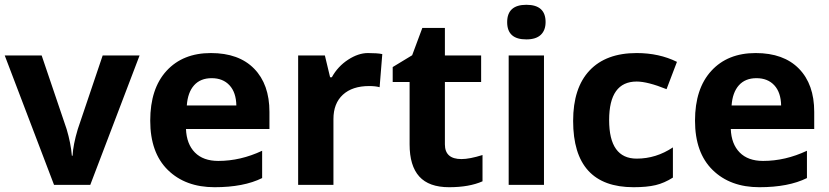

<svg xmlns="http://www.w3.org/2000/svg" viewBox="-20 -780 3498 810"><path d="M208 0 0 -545.9H155.8L261.2 -234.9Q278.8 -175.8 283.2 -123H286.1Q288.6 -169.9 308.1 -234.9L413.1 -545.9H568.8L360.8 0Z M1116.7 -308.1V-235.8H764.6Q767.1 -172.4 802.2 -136.7Q837.4 -101.1 900.9 -101.1Q994.6 -101.1 1085.9 -144V-28.8Q1008.3 9.8 885.3 9.8Q762.2 9.8 688 -63Q613.8 -135.7 613.8 -271Q613.8 -406.2 682.6 -481.2Q751.5 -556.2 869.6 -556.2Q987.8 -556.2 1052.2 -490.2Q1116.7 -424.3 1116.7 -308.1ZM768.1 -335H977.1Q976.1 -390.1 948.2 -420.2Q920.4 -450.2 873 -450.2Q825.7 -450.2 798.8 -420.2Q772 -390.1 768.1 -335Z M1592.8 -551.8 1581.5 -412.1Q1563.5 -417 1537.6 -417Q1466.3 -417 1426.5 -380.4Q1386.7 -343.8 1386.7 -277.8V0H1237.8V-545.9H1350.6L1372.6 -454.1H1379.9Q1405.3 -500 1448.5 -528.1Q1491.7 -556.2 1532.2 -556.2Q1572.8 -556.2 1592.8 -551.8Z M1856.9 -170.9Q1856.9 -108.9 1926.8 -108.9Q1960.9 -108.9 2015.6 -126V-15.1Q1959.5 9.8 1874.5 9.8Q1789.6 9.8 1748.8 -35.4Q1708 -80.6 1708 -170.9V-434.1H1636.7V-497.1L1718.8 -546.9L1761.7 -662.1H1856.9V-545.9H2009.8V-434.1H1856.9Z M2274.9 0H2126V-545.9H2274.9ZM2200.7 -613.8Q2119.6 -613.3 2119.6 -686.5Q2119.6 -759.8 2200.7 -759.8Q2281.7 -759.8 2281.7 -687Q2281.7 -652.3 2261.5 -633.1Q2241.2 -613.8 2200.7 -613.8Z M2666 -110.8Q2748 -110.8 2818.8 -158.2V-30.8Q2782.7 -7.8 2745.8 1Q2709 9.8 2652.8 9.8Q2397.9 9.8 2397.9 -270Q2397.9 -409.2 2467.3 -482.7Q2536.6 -556.2 2666 -556.2Q2760.7 -556.2 2835.9 -519L2792 -403.8Q2711.9 -436 2666 -436Q2549.8 -436 2549.8 -273.4Q2549.8 -110.8 2666 -110.8Z M3415 -308.1V-235.8H3063Q3065.4 -172.4 3100.6 -136.7Q3135.7 -101.1 3199.2 -101.1Q3293 -101.1 3384.3 -144V-28.8Q3306.6 9.8 3183.6 9.8Q3060.5 9.8 2986.3 -63Q2912.1 -135.7 2912.1 -271Q2912.1 -406.2 2981 -481.2Q3049.8 -556.2 3168 -556.2Q3286.1 -556.2 3350.6 -490.2Q3415 -424.3 3415 -308.1ZM3066.4 -335H3275.4Q3274.4 -390.1 3246.6 -420.2Q3218.8 -450.2 3171.4 -450.2Q3124 -450.2 3097.2 -420.2Q3070.3 -390.1 3066.4 -335Z"/></svg>

Font: OpenSans-Bold
Style: Bold
Weight: 700
Foundry: Ascender Corporation
Version: Version 1.10